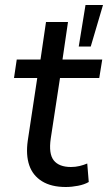

<svg xmlns="http://www.w3.org/2000/svg" viewBox="-20 -739 432 768"><path d="M243 9Q185 9 148 -14Q111 -37 97 -78Q83 -119 91 -176L129 -427H36L47 -501H142L164 -651H252L230 -501H389L377 -427H220L183 -185Q174 -124 195 -97.5Q216 -71 264 -71Q282 -71 298.5 -75Q315 -79 329 -85L335 -11Q318 -1 292.5 4Q267 9 243 9ZM295 -553 322 -719H392L343 -553Z"/></svg>

Font: Nunitoga
Style: Medium Italic
Weight: 500
Italic angle: -9°
Designer: Vernon Adams
Foundry: Vernon Adams
Version: Version 1.0